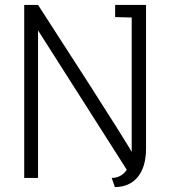

<svg xmlns="http://www.w3.org/2000/svg" viewBox="-20 -720 691 777"><path d="M513 -105C510 -111 480 -166 134 -700H78V0H134V-597C254 -409 373 -221 493 -33C477 -8 453 0 432 0C436 12 441 25 445 37C523 37 571 -19 571 -118V-700H446V-651L513 -649Z"/></svg>

Font: Advent Pro
Style: Regular
Weight: 400
Designer: Andreas Kalpakidis
Foundry: Andreas Kalpakidis
Version: Version 2.002 2008